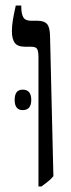

<svg xmlns="http://www.w3.org/2000/svg" viewBox="-20 -667 257 694"><path d="M119 7V-460Q119 -481 114.5 -489.5Q110 -498 93 -498H72Q43 -498 33 -512.5Q23 -527 23 -554Q23 -573 26.5 -594.5Q30 -616 37 -647H57V-641Q57 -618 64 -605Q71 -592 92 -592H115Q141 -592 151 -579Q161 -566 161 -532L173 -30Q162 -17 151 -9Q140 -1 130 7ZM33 -306Q33 -343 62 -343Q93 -343 93 -306Q93 -269 62 -269Q33 -269 33 -306Z"/></svg>

Font: Noto Serif Hebrew ExtraCondensed Medium
Style: Regular
Weight: 500
Width: 2
Designer: Monotype Design Team
Foundry: Monotype Imaging Inc.
Version: Version 2.004; ttfautohint (v1.8.4.7-5d5b)